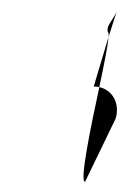

<svg xmlns="http://www.w3.org/2000/svg" viewBox="-20 -545 250 377"><path d="M193 -480C194 -479 193 -476 193 -472L210 -525C205 -508 185 -493 193 -480ZM164 -375 193 -472C192 -456 184 -417 175 -374C171 -375 168 -375 164 -375ZM175 -374C157 -290 136 -188 147 -188L207 -312C216 -342 201 -368 175 -374Z"/></svg>

Font: bitstorm
Style: obl
Weight: 400
Version: Version 0.2